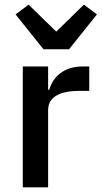

<svg xmlns="http://www.w3.org/2000/svg" viewBox="-20 -806 437 826"><path d="M78 0V-520H187V-420H192C207 -473 252 -520 335 -520H364V-415H321C234 -415 187 -387 187 -332V0ZM167 -594 47 -744 103 -786 222 -670 341 -786 397 -744 277 -594Z"/></svg>

Font: Plexus Sans Medium
Style: Regular
Weight: 500
Version: Version 2.001;PS 002.001;hotconv 1.0.70;makeotf.lib2.5.58329